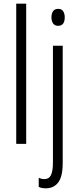

<svg xmlns="http://www.w3.org/2000/svg" viewBox="-20 -780 431 1041"><path d="M122 0H68V-760H122ZM259 -686Q259 -706 267.5 -719Q276 -732 296 -732Q314 -732 322.5 -719Q331 -706 331 -686Q331 -640 295 -640Q277 -640 268 -652.5Q259 -665 259 -686ZM229 241Q216 241 206.5 239Q197 237 190 233V184Q205 191 221 191Q246 191 256.5 169Q267 147 267 100V-532H320V103Q320 178 295.5 209.5Q271 241 229 241Z"/></svg>

Font: Noto Sans ExtraCondensed Light
Style: Regular
Weight: 300
Width: 2
Designer: Monotype Design Team
Foundry: Monotype Imaging Inc.
Version: Version 2.013; ttfautohint (v1.8.4.7-5d5b)